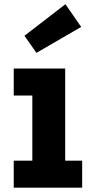

<svg xmlns="http://www.w3.org/2000/svg" viewBox="-20 -868 422 888"><path d="M281.5 -125H360V0H43.5V-125H129.5V-426H43.5V-551H281.5ZM282.5 -848.5 355.5 -743.5 148.5 -623.5 93 -702.5Z"/></svg>

Font: Hepta Slab
Style: Bold
Weight: 700
Designer: Michael LaGattuta
Foundry: Michael LaGattuta
Version: Version 1.100